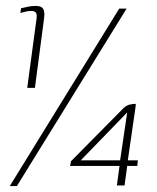

<svg xmlns="http://www.w3.org/2000/svg" viewBox="-20 -556 532 649"><path d="M72 -259 103 -489Q106 -507 101.5 -513Q97 -519 85 -519Q76 -519 65.5 -516.5Q55 -514 49 -512L51 -528Q60 -530 73 -533Q86 -536 101 -536Q120 -536 126 -526Q132 -516 129 -494L98 -259ZM408 -527 37 73H13L383 -527ZM375 71 384 5H217L220 -11L398 -191Q408 -200 418.5 -202.5Q429 -205 439 -205Q439 -204 438.5 -197Q438 -190 437 -186L412 -14H446L444 5H410L401 71ZM253 -14H386L410 -176Z"/></svg>

Font: Genos ExtraLight
Style: Italic
Weight: 250
Italic angle: -8°
Designer: Robert E. Leuschke
Foundry: Robert E. Leuschke
Version: Version 1.010